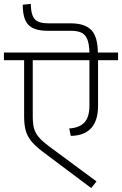

<svg xmlns="http://www.w3.org/2000/svg" viewBox="-35 -952 622 979"><path d="M567 -645H465V-413Q465 -262 326 -259L318 -297Q369 -300 395 -327Q421 -354 421 -414V-645H132V-360Q132 -321 138.5 -297.5Q145 -274 162 -253.5Q179 -233 215 -206L457 -27L430 7L182 -179Q143 -209 123.5 -233.5Q104 -258 96 -287Q88 -316 88 -360V-645H-15V-684H421Q420 -729 409.5 -753Q399 -777 379 -786Q359 -795 326 -795H209Q139 -795 110 -825Q81 -855 81 -928L122 -932Q123 -875 142.5 -854Q162 -833 212 -833H326Q396 -833 429.5 -800Q463 -767 464 -684H567Z"/></svg>

Font: FiraGO ExtraLight
Style: Regular
Weight: 200
Designer: bBox Type
Foundry: bBox Type GmbH
Version: Version 1.001